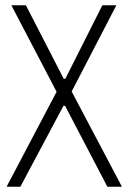

<svg xmlns="http://www.w3.org/2000/svg" viewBox="-20 -706 486 726"><path d="M5 0 194 -359 23 -686H78L221 -408H227L367 -686H420L251 -360L441 0H386L226 -306H220L57 0Z"/></svg>

Font: Archivo ExtraCondensed Thin
Style: Regular
Weight: 250
Width: 2
Designer: Hector Gatti
Foundry: Omnibus-Type
Version: Version 2.001